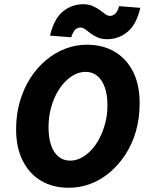

<svg xmlns="http://www.w3.org/2000/svg" viewBox="-20 -874 705 906"><path d="M305 12Q230 12 174.5 -20.5Q119 -53 87.5 -115Q56 -177 56 -264Q56 -335 74 -396Q92 -457 123.5 -506Q155 -555 197.5 -590.5Q240 -626 289 -644.5Q338 -663 390 -663Q465 -663 521 -630Q577 -597 608 -535.5Q639 -474 639 -387Q639 -316 621.5 -255Q604 -194 572 -145Q540 -96 498 -60.5Q456 -25 407 -6.5Q358 12 305 12ZM312 -116Q337 -116 362 -128.5Q387 -141 409.5 -164.5Q432 -188 449 -220.5Q466 -253 476.5 -292.5Q487 -332 487 -378Q487 -427 474.5 -462Q462 -497 439 -516Q416 -535 383 -535Q358 -535 333 -522.5Q308 -510 285.5 -486.5Q263 -463 246 -430.5Q229 -398 219 -358.5Q209 -319 209 -273Q209 -224 221 -189Q233 -154 256 -135Q279 -116 312 -116ZM486 -689Q460 -689 440.5 -697.5Q421 -706 407.5 -716.5Q394 -727 382.5 -735.5Q371 -744 359 -744Q346 -744 335.5 -734.5Q325 -725 316 -698L216 -706Q235 -786 277 -820Q319 -854 372 -854Q398 -854 417.5 -845.5Q437 -837 451 -826.5Q465 -816 476.5 -807.5Q488 -799 499 -799Q512 -799 523.5 -809Q535 -819 542 -845L642 -837Q624 -758 581.5 -723.5Q539 -689 486 -689Z"/></svg>

Font: Source Sans 3 ExtraBold
Style: Italic
Weight: 800
Italic angle: -11°
Version: Version 3.052;hotconv 1.1.0;makeotfexe 2.6.0